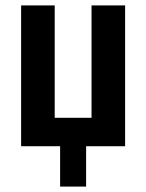

<svg xmlns="http://www.w3.org/2000/svg" viewBox="-20 -540 540 709"><path d="M202 149V0H58V-520H182V-105H318V-520H442V0H298V149Z"/></svg>

Font: Iosevka Extrabold
Style: Regular
Weight: 800
Monospace: yes
Designer: Belleve Invis
Foundry: Belleve Invis
Version: Version 32.5.0; ttfautohint (v1.8.4)